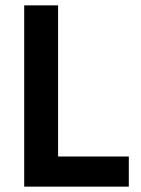

<svg xmlns="http://www.w3.org/2000/svg" viewBox="-20 -694 524 714"><path d="M196 -112H459V0H70V-674H196Z"/></svg>

Font: Hind SemiBold
Style: Regular
Weight: 600
Designer: Manushi Parikh, Satya Rajpurohit
Foundry: Indian Type Foundry
Version: Version 2.001;PS 1.0;hotconv 1.0.79;makeotf.lib2.5.61930; tt